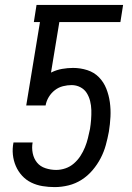

<svg xmlns="http://www.w3.org/2000/svg" viewBox="-20 -755 540 783"><path d="M203 8Q178 8 153.5 4Q129 0 107.5 -10.5Q86 -21 70 -38.5Q54 -56 44.5 -78Q35 -100 32.5 -124.5Q30 -149 35 -174H113Q109 -152 113.5 -130Q118 -108 131 -92Q144 -76 165.5 -69Q187 -62 209 -62Q228 -62 247 -68.5Q266 -75 281.5 -88.5Q297 -102 308 -119Q319 -136 326.5 -154.5Q334 -173 338.5 -191.5Q343 -210 347 -229Q350 -248 351.5 -267.5Q353 -287 352.5 -306Q352 -325 347.5 -343Q343 -361 333.5 -376Q324 -391 307.5 -399.5Q291 -408 272 -408Q255 -408 237 -403.5Q219 -399 204 -387.5Q189 -376 179 -359.5Q169 -343 166 -325H87L143 -665H118L129 -735H482L471 -665H222L188 -459Q210 -470 233 -474Q256 -478 278 -478Q308 -478 336 -469Q364 -460 383.5 -440Q403 -420 413.5 -393.5Q424 -367 428 -338Q432 -309 430.5 -279Q429 -249 424 -218Q419 -191 411.5 -163.5Q404 -136 390.5 -110Q377 -84 357.5 -61Q338 -38 313 -22Q288 -6 259.5 1Q231 8 203 8Z"/></svg>

Font: Iosevka Term Oblique
Style: Regular
Weight: 400
Italic angle: -9°
Monospace: yes
Designer: Belleve Invis
Foundry: Belleve Invis
Version: Version 31.4.0